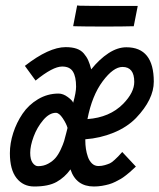

<svg xmlns="http://www.w3.org/2000/svg" viewBox="-20 -677 582 701"><path d="M482.9 -655.3 468.3 -581.1H460Q431.6 -580.1 361.3 -580.1Q288.6 -580.1 255.4 -581.1L247.1 -581.5L261.7 -657.2L270.5 -656.2Q302.2 -655.3 394.5 -655.3Q394.5 -655.3 474.6 -655.3ZM70.8 -436.5Q158.7 -504.9 219.7 -504.9Q243.2 -504.9 259.5 -499.3Q275.9 -493.7 286.1 -481.7Q296.4 -469.7 302.2 -456.5Q308.1 -443.4 313 -423.8Q342.8 -460.9 376 -482.7Q409.2 -504.4 441.4 -504.4Q541.5 -504.4 541.5 -378.9Q541.5 -314 476.6 -246.1Q444.3 -212.9 395 -192.6Q345.7 -172.4 291.5 -168.5V-163.1Q291.5 -148.4 293.7 -133.5Q295.9 -118.7 301 -104Q306.2 -89.4 315.9 -80.1Q325.7 -70.8 339.4 -70.8Q351.6 -70.8 363 -74.2Q374.5 -77.6 381.1 -80.6Q387.7 -83.5 398.4 -93.3Q409.2 -103 411.6 -106Q414.1 -108.9 426.3 -122.1L476.1 -68.8Q474.6 -67.4 466.1 -59.6Q457.5 -51.8 453.4 -48.1Q449.2 -44.4 439 -36.4Q428.7 -28.3 421.1 -23.9Q413.6 -19.5 401.4 -13.4Q389.2 -7.3 377.9 -4.2Q366.7 -1 352.3 1.5Q337.9 3.9 322.8 3.9Q257.8 3.9 237.3 -58.6Q216.3 -29.3 186.5 -12.7Q156.7 3.9 105 3.9Q64.5 3.9 40.3 -26.9Q16.1 -57.6 16.1 -117.7Q16.1 -153.8 28.3 -191.7Q40.5 -229.5 62.3 -261.7Q84 -293.9 118.7 -314.7Q153.3 -335.4 193.8 -335.4Q210.4 -335.4 227.8 -322.5Q245.1 -309.6 247.1 -301.8Q257.8 -339.8 257.8 -360.4Q257.8 -397 246.3 -415.5Q234.9 -434.1 207 -434.1Q172.9 -434.1 109.9 -382.8ZM90.3 -119.1Q90.3 -94.7 99.1 -82.5Q107.9 -70.3 119.1 -70.3Q139.2 -70.3 155.8 -79.3Q172.4 -88.4 182.6 -100.3Q192.9 -112.3 201.7 -131.1Q210.4 -149.9 214.1 -162.1Q217.8 -174.3 221.9 -191.4Q226.1 -208.5 226.6 -210Q222.2 -225.6 209 -245.4Q195.8 -265.1 184.1 -265.1Q160.2 -265.1 137.7 -238.5Q115.2 -211.9 102.8 -178.2Q90.3 -144.5 90.3 -119.1ZM299.3 -242.2Q380.4 -248 429.7 -297.9Q470.2 -339.4 470.2 -377.9Q470.2 -432.6 427.2 -432.6Q394 -432.6 355 -380.4Q315.9 -328.1 299.3 -242.2Z"/></svg>

Font: Fantasque Sans Mono
Style: Italic
Weight: 400
Italic angle: -11°
Monospace: yes
Designer: Jany Belluz
Version: Version 1.8.0 ; ttfautohint (v1.8.2)